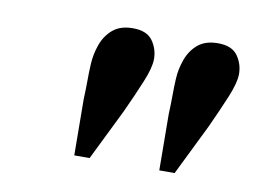

<svg xmlns="http://www.w3.org/2000/svg" viewBox="-45 -810 539 407"><g transform="rotate(10 225.0 -606.5)"><path d="M136 -463 135 -584Q136 -607 136 -624.5Q136 -642 137 -660Q138 -681 145.5 -702Q153 -723 169 -736.5Q185 -750 212 -750Q242 -750 254.5 -732.5Q267 -715 267 -693Q267 -675 254 -643.5Q241 -612 223 -573L169 -463ZM319 -463 318 -584Q319 -607 319 -624.5Q319 -642 320 -660Q321 -681 328.5 -702Q336 -723 352 -736.5Q368 -750 395 -750Q425 -750 437.5 -732.5Q450 -715 450 -693Q450 -675 437 -643.5Q424 -612 406 -573L352 -463Z"/></g></svg>

Font: Instrument Sans Condensed SemiBold Italic
Style: Regular
Weight: 600
Width: 3
Italic angle: -13°
Designer: Rodrigo Fuenzalida
Foundry: fragTYPE
Version: Version 1.000; ttfautohint (v1.8.4.7-5d5b);gftools[0.9.28]